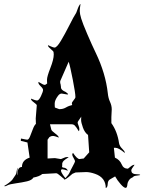

<svg xmlns="http://www.w3.org/2000/svg" viewBox="-100 -914 730 973"><path d="M567.4 -41Q572.8 -31.7 590.8 -31.2Q608.9 -30.8 610.4 -27.8Q610.4 -25.9 597.7 -24.7Q585 -23.4 580.6 -21.5Q576.2 -19.5 574.2 -17.1Q572.3 -14.6 565.7 -12Q559.1 -9.3 553 0.2Q546.9 9.8 545.9 17.6Q544.4 38.1 537.1 38.1Q527.8 38.1 511.2 19Q494.6 0 483.4 -20L459 -5.9Q446.3 0.5 445.8 18.1Q445.3 35.6 436 39.1Q436 -14.6 381.3 -33.2Q356 -42 336.7 -42Q317.4 -42 283.2 -40L267.1 -33.2Q265.6 -32.7 256.8 -24.4Q232.4 -2.9 223.1 -2.9L227.1 -6.8H226.1Q224.1 -6.8 207.5 -21.5Q190.9 -36.1 185.1 -36.1L114.3 -32.2Q99.1 -19.5 69.3 -14.2Q62 -1 36.9 4.9Q11.7 10.7 -20 15.1Q-51.8 19.5 -61.3 24.7Q-70.8 29.8 -74.2 29.8Q-77.6 29.8 -79.6 28.8Q-52.7 13.2 -38.6 -2L-21 -27.8Q-17.1 -32.7 -15.4 -46.9Q-13.7 -61 -10.7 -64Q-12.7 -45.9 -12.7 -36.9Q-12.7 -27.8 -10.7 -25.9V-36.1Q-10.7 -66.9 11.2 -67.9Q11.2 -102.5 50.3 -115.2L39.1 -191.9L5.4 -200.2L6.3 -211.9Q33.7 -206.1 38.1 -206.1Q45.4 -206.1 52 -222.2Q58.6 -238.3 66.2 -258.8Q73.7 -279.3 82 -286.1Q81.1 -295.9 81.1 -314L86.4 -379.9Q86.4 -384.8 72 -395Q57.6 -405.3 57.1 -412.1V-414.1Q79.1 -404.8 88.1 -404.8Q97.2 -404.8 107.7 -427.2Q118.2 -449.7 118.2 -457.8Q118.2 -465.8 106.4 -476.6Q91.3 -491.2 95.2 -499Q119.6 -483.9 125.7 -483.9Q131.8 -483.9 139.2 -491.2Q138.2 -495.1 138.2 -510.5Q138.2 -525.9 155.3 -569.6Q172.4 -613.3 172.4 -638.2L171.4 -649.9Q171.4 -653.8 157.5 -665.3Q143.6 -676.8 143.1 -683.1V-685.1Q169.4 -672.9 176.3 -672.9Q188 -672.9 208.5 -707Q229 -741.2 252.2 -787.1Q275.4 -833 281 -840.3Q286.6 -847.7 290 -858.9Q300.8 -890.6 308.1 -894Q304.2 -871.1 304.2 -857.7Q304.2 -844.2 311.5 -820.1Q318.8 -795.9 342.3 -741.2Q365.7 -686.5 385.3 -646Q435.1 -542.5 446.3 -441.9Q448.7 -417 457.5 -397.9Q466.3 -378.9 466.3 -359.9L464.4 -320.8V-290Q494.6 -248 503.4 -188Q506.3 -172.9 519.3 -160.4Q532.2 -147.9 532.2 -141.1L533.2 -138.2Q501.5 -165 485.4 -165H477.1L482.4 -115.2Q506.8 -104.5 516.6 -81.1Q525.4 -59.1 548.3 -59.1Q549.3 -59.1 561 -69.1Q572.8 -79.1 582 -79.1Q565.4 -56.6 565.4 -51.3Q565.4 -45.9 567.4 -42ZM303.2 -107.9 309.1 -108.9 324.2 -110.8 352.1 -142.1 346.2 -230Q329.1 -242.2 320.1 -267.8Q311 -293.5 311 -305.7Q311 -317.9 311.5 -319.8Q312 -321.8 312 -323.2L297.4 -301.8Q293.5 -296.4 293.5 -292.5Q293.5 -288.6 297.9 -277.8Q302.2 -267.1 302.2 -259.5Q302.2 -252 299.3 -249Q285.2 -272.5 278.6 -278.3Q272 -284.2 262.2 -284.2H153.3L160.2 -256.8Q161.6 -251 179.4 -237.8Q197.3 -224.6 198.2 -216.8Q177.2 -225.1 167.7 -225.1Q158.2 -225.1 150.4 -219.2L141.1 -206.1V-110.8L178.2 -112.8L208 -107.9Q210.4 -107.9 221.4 -113Q232.4 -118.2 239.3 -118.2Q246.1 -118.2 248 -117.2Q229 -105.5 222.9 -99.4Q216.8 -93.3 215.3 -85.9V-75.2L214.4 -71.8Q214.4 -64.9 221.7 -64.5Q237.3 -63.5 244.1 -48.8Q222.2 -56.2 215.6 -56.2Q209 -56.2 209 -47.9Q211.4 -36.1 231.4 -11.2Q248.5 -29.3 252.9 -40Q257.3 -50.8 268.8 -71.8Q280.3 -92.8 280.3 -96.7Q280.3 -100.6 273.2 -112.8Q266.1 -125 266.1 -130.1Q266.1 -135.3 270 -139.2Q291 -107.9 303.2 -107.9ZM241.2 -435.1 212.4 -439.9Q202.1 -439.9 193.4 -427.7Q177.2 -405.8 177.2 -389.4Q177.2 -373 178.2 -369.1L200.2 -360.8Q218.8 -360.8 231.4 -367.9Q244.1 -375 250 -377L266.1 -381.8Q264.2 -385.7 264.2 -390.6Q264.2 -395.5 273.2 -406.2Q282.2 -417 282.2 -421.9Q282.2 -441.9 269 -509.5Q255.9 -577.1 248 -601.1L205.1 -502.9V-493.2Q207 -491.2 209 -473.1V-469.2Q210.9 -457 232.4 -448.2Q244.6 -439.9 245.1 -437Q245.1 -435.1 241.2 -435.1Z"/></svg>

Font: Eater Caps
Style: Regular
Weight: 400
Version: Version 001.002